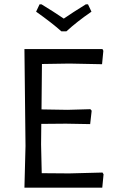

<svg xmlns="http://www.w3.org/2000/svg" viewBox="-20 -868 522 888"><path d="M453 0 459 -62 454 -70 300 -66 173 -67 170 -200 171 -295 285 -296 397 -294 404 -356 398 -363 292 -360 172 -362 174 -572 301 -574 452 -571 458 -633 454 -641H93L98 -193L93 0ZM287 -723C319.7 -753 358.3 -783.3 403 -814L387 -848H377C335 -822 301 -800 275 -782C243.7 -803.3 209.3 -825.3 172 -848H163L147 -814C195 -780 234 -749.7 264 -723Z"/></svg>

Font: Alegreya Sans
Style: Regular
Weight: 400
Designer: Juan Pablo del Peral
Foundry: Huerta Tipografica
Version: Version 1.000;PS 001.000;hotconv 1.0.70;makeotf.lib2.5.58329